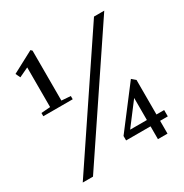

<svg xmlns="http://www.w3.org/2000/svg" viewBox="-166 -843 931 973"><g transform="rotate(-30 300.0 -357.0)"><path d="M40 0 510 -700H570L100 0ZM35 -391V-410L88 -414V-646L33 -620L20 -647L146 -714L154 -706V-414L207 -410V-391ZM480 0V-75H337V-101L514 -333L536 -314V-112H581V-75H536V0ZM382 -112H480V-241Z"/></g></svg>

Font: Wittgenstein
Style: Bold
Weight: 700
Designer: Jörg Drees
Foundry: Jörg Drees
Version: Version 1.303; ttfautohint (v1.8.4.7-5d5b)